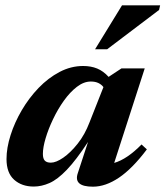

<svg xmlns="http://www.w3.org/2000/svg" viewBox="-20 -690 623 723"><path d="M273 -38 311.5 -155.5Q266.5 -87 231.5 -50.5Q196.5 -14 166.5 -0.8Q136.5 12.5 107 12.5Q62 12.5 33.2 -13.2Q4.5 -39 4.5 -91Q4.5 -133 19.8 -181Q35 -229 62 -275Q89 -321 125.2 -358.8Q161.5 -396.5 204.2 -419Q247 -441.5 293 -441.5Q322.5 -441.5 345.8 -432Q369 -422.5 389 -400.5L437.5 -432.5H525L410 -76.5Q458.5 -90.5 513 -146L533 -127.5Q478.5 -55 428 -21Q377.5 13 330 13Q255.5 13 273 -38ZM141.5 -110.5Q141.5 -92.5 148.8 -85Q156 -77.5 171.5 -77.5Q191 -77.5 218.2 -96.2Q245.5 -115 272.5 -149Q299.5 -183 317 -229L369.5 -362Q362.5 -371.5 350.8 -377.2Q339 -383 322 -383Q295.5 -383 269.5 -363Q243.5 -343 220.5 -310.8Q197.5 -278.5 179.8 -241.2Q162 -204 151.8 -169.5Q141.5 -135 141.5 -110.5ZM338 -504.5 439.5 -670H583L579 -652.5L383.5 -504.5Z"/></svg>

Font: Newsreader 16pt
Style: Bold Italic
Weight: 700
Italic angle: -17°
Designer: Hugues Gentile
Foundry: Production Type
Version: Version 1.003; ttfautohint (v1.8.3)